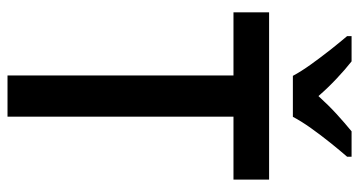

<svg xmlns="http://www.w3.org/2000/svg" viewBox="-248 -732 979 524"><g transform="rotate(90 242.0 -469.5)"><path d="M297.9 0H185.5V-616.7H13.2V-713.9H469.7V-616.7H297.9ZM186.5 -778.8Q174.8 -800.8 155.8 -827.4Q136.7 -854 116 -880.4Q95.2 -906.7 78.1 -926.8V-939H147Q168.9 -921.9 193.8 -898.4Q218.8 -875 241.7 -848.6Q267.1 -876.5 290.5 -897.9Q314 -919.4 337.9 -939H407.2V-926.8Q390.6 -907.7 369.6 -881.6Q348.6 -855.5 329.3 -828.4Q310.1 -801.3 298.3 -778.8Z"/></g></svg>

Font: Open Sans SemiCondensed SemiBold
Style: Regular
Weight: 600
Width: 4
Designer: Monotype Design Team
Foundry: Monotype Imaging Inc.
Version: Version 3.000